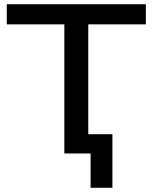

<svg xmlns="http://www.w3.org/2000/svg" viewBox="-20 -725 721 907"><path d="M408 162V0H284V-610H12V-705H669V-610H397V-91H511V162Z"/></svg>

Font: Nunito Sans 10pt SemiExpanded SemiBold
Style: Regular
Weight: 600
Width: 6
Designer: Vernon Adams
Foundry: Vernon Adams
Version: Version 3.101;gftools[0.9.27]